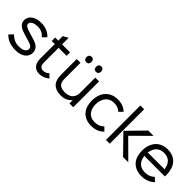

<svg xmlns="http://www.w3.org/2000/svg" viewBox="220 -2071 3312 3312"><g transform="rotate(45 1876.5 -414.5)"><path d="M580 -173Q580 -138 566 -105Q552 -72 522 -46.5Q492 -21 444 -5Q396 11 328 11Q253 11 180.5 -14Q108 -39 55 -97L123 -165Q176 -117 222.5 -97Q269 -77 325 -77Q409 -77 448 -104Q487 -131 487 -169Q487 -184 482 -197Q477 -210 464.5 -221Q452 -232 430.5 -241.5Q409 -251 377 -260Q372 -261 355.5 -266Q339 -271 320.5 -276.5Q302 -282 286 -286.5Q270 -291 265 -293Q223 -305 188 -319.5Q153 -334 127.5 -354Q102 -374 87.5 -401Q73 -428 73 -464Q73 -498 88 -530Q103 -562 133.5 -586.5Q164 -611 211 -625.5Q258 -640 321 -640Q396 -640 458 -614.5Q520 -589 566 -538L498 -470Q466 -509 422.5 -530.5Q379 -552 321 -552Q280 -552 250.5 -544.5Q221 -537 202.5 -525Q184 -513 175 -497.5Q166 -482 166 -467Q166 -438 197 -417.5Q228 -397 305 -376Q310 -374 324.5 -370Q339 -366 355.5 -360.5Q372 -355 386.5 -350.5Q401 -346 406 -345Q500 -319 540 -276.5Q580 -234 580 -173Z M1095 -60Q1010 10 913 10Q834 10 787 -40Q740 -90 740 -184V-536L745 -546H665V-630H745L740 -640V-740L832 -790V-640L827 -630H1027V-546H827L832 -536V-188Q832 -132 855 -104.5Q878 -77 918 -77Q951 -77 977.5 -88Q1004 -99 1030 -124Z M1641 -774Q1641 -744 1625.5 -726Q1610 -708 1581 -708Q1551 -708 1535.5 -726Q1520 -744 1520 -774Q1520 -803 1535.5 -821.5Q1551 -840 1581 -840Q1610 -840 1625.5 -821.5Q1641 -803 1641 -774ZM1406 -774Q1406 -744 1390.5 -726Q1375 -708 1346 -708Q1316 -708 1300.5 -726Q1285 -744 1285 -774Q1285 -803 1300.5 -821.5Q1316 -840 1346 -840Q1375 -840 1390.5 -821.5Q1406 -803 1406 -774ZM1735 0H1643V-79H1641Q1603 -36 1554 -13Q1505 10 1444 10Q1377 10 1329 -7Q1281 -24 1250 -56.5Q1219 -89 1204.5 -135Q1190 -181 1190 -238V-630H1282V-243Q1282 -208 1288.5 -178Q1295 -148 1313.5 -125.5Q1332 -103 1366 -90.5Q1400 -78 1454 -78Q1494 -78 1528.5 -89Q1563 -100 1588.5 -122.5Q1614 -145 1628.5 -178Q1643 -211 1643 -256V-630H1735Z M2413 -82Q2325 10 2179 10Q2103 10 2046.5 -14.5Q1990 -39 1953 -81.5Q1916 -124 1898 -182.5Q1880 -241 1880 -310Q1880 -380 1900 -440.5Q1920 -501 1958.5 -545Q1997 -589 2053 -614.5Q2109 -640 2181 -640Q2258 -640 2313.5 -618Q2369 -596 2405 -558L2340 -493Q2314 -521 2273 -537Q2232 -553 2181 -552Q2128 -552 2089 -532.5Q2050 -513 2024 -480Q1998 -447 1985 -403Q1972 -359 1972 -310Q1972 -263 1983.5 -220.5Q1995 -178 2020 -146.5Q2045 -115 2084.5 -96.5Q2124 -78 2180 -78Q2232 -78 2273.5 -94.5Q2315 -111 2348 -146Z M3078 0H2950L2635 -324L2934 -630H3064L2755 -323V-321ZM2625 0H2533V-840H2625Z M3698 -310Q3698 -299 3697.5 -291Q3697 -283 3696 -273H3187L3198 -263Q3210 -177 3261 -127.5Q3312 -78 3408 -78Q3460 -78 3503.5 -95.5Q3547 -113 3581 -146L3646 -82Q3600 -37 3539.5 -13.5Q3479 10 3407 10Q3329 10 3271.5 -14.5Q3214 -39 3176.5 -81.5Q3139 -124 3121 -182.5Q3103 -241 3103 -310Q3103 -382 3123 -443Q3143 -504 3181.5 -547.5Q3220 -591 3276 -615.5Q3332 -640 3403 -640Q3478 -640 3533 -615Q3588 -590 3625 -546Q3662 -502 3680 -441.5Q3698 -381 3698 -310ZM3614 -357 3603 -367Q3597 -407 3582.5 -441Q3568 -475 3543.5 -500Q3519 -525 3484 -538.5Q3449 -552 3403 -552Q3356 -552 3320.5 -538Q3285 -524 3260 -499Q3235 -474 3220 -440Q3205 -406 3199 -367L3188 -357Z"/></g></svg>

Font: TypoPRO Sinkin Sans
Style: 400 Regular
Weight: 400
Designer: Keith Bates
Foundry: K-Type
Version: Sinkin Sans (version 1.0)  by Keith Bates   •   © 2014   www